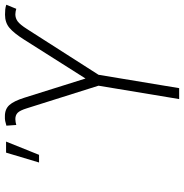

<svg xmlns="http://www.w3.org/2000/svg" viewBox="-3 -770 773 807"><g transform="rotate(-90 383.5 -366.5)"><path d="M370.6 0 426.8 -338.9 332 -639.6Q322.8 -669.4 312.7 -679Q302.7 -688.5 286.6 -688.5Q280.3 -688.5 273.7 -687.3Q267.1 -686 261.7 -684.6L258.8 -726.1Q270 -729.5 278.6 -731.2Q287.1 -732.9 297.4 -732.4Q327.6 -732.9 345 -714.1Q362.3 -695.3 376.5 -649.9L457 -393.6L620.6 -651.9Q647.5 -694.3 669.7 -713.1Q691.9 -731.9 725.1 -731.9Q736.3 -731.9 746.6 -731Q756.8 -730 767.1 -726.6L750 -684.6Q745.1 -686 738.8 -687.3Q732.4 -688.5 726.6 -688.5Q710.9 -688.5 697.5 -679Q684.1 -669.4 665 -639.6L472.7 -338.9L416.5 0ZM104 -588.9 145.5 -727.5H191.9L136.2 -588.9Z"/></g></svg>

Font: Inter 18pt ExtraLight
Style: Italic
Weight: 250
Italic angle: -9.3988°
Designer: Rasmus Andersson
Foundry: rsms
Version: Version 4.001;git-66647c0bb